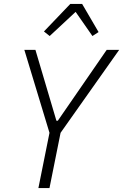

<svg xmlns="http://www.w3.org/2000/svg" viewBox="-20 -950 622 970"><path d="M174 0 230 -279 103 -698H159L265 -340H272L519 -698H582L286 -279L230 0ZM395 -930 478 -788 447 -768 362 -890 231 -768 202 -791 335 -930Z"/></svg>

Font: IBM Plex Sans Cond Light
Style: Italic
Weight: 300
Width: 3
Italic angle: -11°
Designer: Mike Abbink, Paul van der Laan, Pieter van Rosmalen
Foundry: Bold Monday
Version: Version 1.3